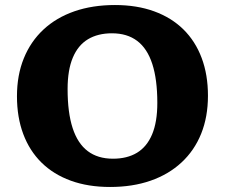

<svg xmlns="http://www.w3.org/2000/svg" viewBox="-20 -731 895 764"><path d="M437.5 -711Q524.5 -711 593.2 -686Q662 -661 709.8 -614Q757.5 -567 782.5 -500.2Q807.5 -433.5 807.5 -350Q807.5 -266 780.5 -199Q753.5 -132 702.2 -84.5Q651 -37 579.2 -12Q507.5 13 418 13Q330.5 13 261.8 -12Q193 -37 145.2 -84Q97.5 -131 72.5 -197.8Q47.5 -264.5 47.5 -348Q47.5 -432 74.8 -499Q102 -566 153 -613.5Q204 -661 276 -686Q348 -711 437.5 -711ZM429.5 -99.5Q486 -99.5 525.2 -123.2Q564.5 -147 585.2 -196.2Q606 -245.5 606 -321.5Q606 -415 586 -476.5Q566 -538 526 -568.2Q486 -598.5 425.5 -598.5Q369.5 -598.5 330 -574.8Q290.5 -551 269.8 -501.8Q249 -452.5 249 -376.5Q249 -283 269 -221.5Q289 -160 329 -129.8Q369 -99.5 429.5 -99.5Z"/></svg>

Font: Newsreader 9pt
Style: Bold
Weight: 700
Designer: Hugues Gentile
Foundry: Production Type
Version: Version 1.003